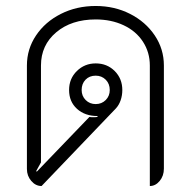

<svg xmlns="http://www.w3.org/2000/svg" viewBox="-20 -613 638 642"><path d="M70 -48V-394Q70 -449 100.5 -494.5Q131 -540 183.5 -566.5Q236 -593 300 -593Q363 -593 415 -566.5Q467 -540 497.5 -494.5Q528 -449 528 -394V-49Q528 -25 514 -8Q500 9 481 9V-394Q481 -438 458 -473.5Q435 -509 393.5 -528.5Q352 -548 300 -548Q219 -548 168 -505Q117 -462 117 -394V-70L101 -41L103 -39L279 -222Q283 -221 291 -221Q301 -221 306 -222V-225Q264 -225 237.5 -249Q211 -273 211 -312Q211 -350 237 -375.5Q263 -401 300 -401Q338 -401 363.5 -375.5Q389 -350 389 -312Q389 -294 383.5 -278Q378 -262 368 -251L119 9Q99 9 84.5 -8Q70 -25 70 -48ZM347 -312Q347 -333 333.5 -346.5Q320 -360 300 -360Q279 -360 266 -346.5Q253 -333 253 -312Q253 -292 266.5 -278.5Q280 -265 300 -265Q320 -265 333.5 -278.5Q347 -292 347 -312Z"/></svg>

Font: K2D Thin
Style: Regular
Weight: 100
Designer: Katatrad Aksorn Co.,Ltd.
Foundry: Cadson Demak Co.,Ltd.
Version: Version 1.000; ttfautohint (v1.6)